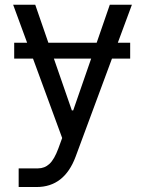

<svg xmlns="http://www.w3.org/2000/svg" viewBox="-20 -565 597 790"><path d="M515.6 -389.2V-323.9H440.7L291.2 79.5Q244.7 204.5 130.7 204.5H56.8V127.8H136.4Q163.4 127.8 183.4 109.4Q203.5 90.9 220.2 45.5L235.8 2.8L115.8 -323.9H38.4V-389.2H91.6L34.1 -545.5H125L179 -389.2H377.8L431.8 -545.5H522.7L464.8 -389.2ZM355.1 -323.9H201.7L275.6 -110.8H281.2Z"/></svg>

Font: Inter Zeller
Style: Regular
Weight: 400
Designer: Rasmus Andersson; Joe Bland
Foundry: zeller
Version: Version 3.015;git-dec3a8cb1